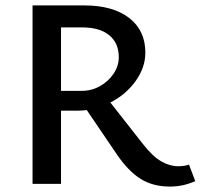

<svg xmlns="http://www.w3.org/2000/svg" viewBox="-20 -678 740 708"><path d="M700 -10Q655 10 607 10Q543 10 497.5 -19Q452 -48 410 -110L300 -272Q280 -270 269 -270H205V0H100V-658H291Q396 -658 456 -612Q516 -566 516 -484Q516 -429 480 -379Q444 -329 387 -300L507 -147Q543 -101 574.5 -83Q606 -65 637 -65Q660 -65 677 -71ZM282 -343Q318 -343 349 -360.5Q380 -378 399 -406.5Q418 -435 418 -467Q418 -519 383 -548Q348 -577 282 -577H205V-343Z"/></svg>

Font: Ysabeau SC Semibold
Style: Regular
Weight: 600
Designer: Christian Thalmann (Catharsis Fonts)
Version: Version 0.003